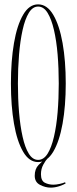

<svg xmlns="http://www.w3.org/2000/svg" viewBox="-20 -731 351 879"><path d="M154.5 11Q113.5 11 85.8 -36.5Q58 -84 44 -165.2Q30 -246.5 30 -349Q30 -452 44 -533.8Q58 -615.5 85.8 -663.2Q113.5 -711 154.5 -711Q195.5 -711 223.8 -663.2Q252 -615.5 266.5 -533.8Q281 -452 281 -349Q281 -246.5 266.5 -165.2Q252 -84 223.8 -36.5Q195.5 11 154.5 11ZM154.5 1Q180 1 197.8 -27.2Q215.5 -55.5 227 -104.8Q238.5 -154 243.8 -217Q249 -280 249 -349Q249 -418 243.8 -481.2Q238.5 -544.5 227 -594Q215.5 -643.5 197.8 -672.2Q180 -701 154.5 -701Q129.5 -701 112 -672.2Q94.5 -643.5 83.5 -594Q72.5 -544.5 67.2 -481.2Q62 -418 62 -349Q62 -280 67.2 -217Q72.5 -154 83.5 -104.8Q94.5 -55.5 112 -27.2Q129.5 1 154.5 1ZM212 128Q188 128 163.5 115.5Q139 103 139 73.5Q139 42.5 156.5 24.2Q174 6 194 -8L198.5 -6.5Q189 3 178.2 22.8Q167.5 42.5 167.5 66.5Q167.5 96.5 185.2 105.5Q203 114.5 224.5 114.5Q237 114.5 253 111Q269 107.5 277.5 103.5L281 108Q271.5 115 251.2 121.5Q231 128 212 128Z"/></svg>

Font: Imbue 100pt Thin
Style: Regular
Weight: 100
Designer: Tyler Finck
Foundry: Etcetera Type Company
Version: Version 1.102; ttfautohint (v1.8.3)